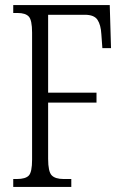

<svg xmlns="http://www.w3.org/2000/svg" viewBox="-20 -734 491 754"><path d="M32 0V-31H46Q80 -31 93 -44.5Q106 -58 106 -107V-606Q106 -655 93 -669Q80 -683 49 -683H32V-714H411L416 -545H382L378 -600Q376 -636 363 -656Q350 -676 313 -676H169V-370H359V-331H169V-110Q169 -60 183 -45.5Q197 -31 230 -31H260V0Z"/></svg>

Font: Noto Serif Tamil ExtraCondensed Light
Style: Regular
Weight: 300
Width: 2
Designer: Indian Type Foundry, Tom Grace, and the Monotype Design Team
Foundry: Monotype Imaging Inc.
Version: Version 2.004; ttfautohint (v1.8.4.7-5d5b)